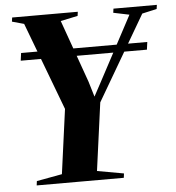

<svg xmlns="http://www.w3.org/2000/svg" viewBox="-53 -792 774 842"><g transform="rotate(-5 334.0 -371.5)"><path d="M74.5 0 77 -19 189 -39.5 227.5 -323.5 81.5 -710.5 29 -725 31.5 -743H320.5L318 -725L242.5 -709L340.5 -434L361 -366L388 -416L545 -710.5L475 -725L477.5 -743H668.5L666 -725L601.5 -710.5L384 -338.5L343.5 -40L460.5 -19L458 0ZM612.5 -584.5 608 -551H52.5L57 -584.5Z"/></g></svg>

Font: Merriweather 144pt
Style: Bold Italic
Weight: 700
Italic angle: -7.8°
Version: Version 2.101